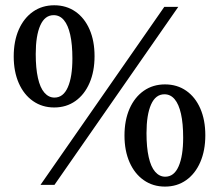

<svg xmlns="http://www.w3.org/2000/svg" viewBox="-20 -701 830 728"><path d="M133.5 0 603 -675H656L186.5 0ZM186.5 -331Q220 -331 237.2 -370.2Q254.5 -409.5 254.5 -479Q254.5 -533 246.2 -569.5Q238 -606 222.2 -624.8Q206.5 -643.5 183.5 -643.5Q150 -643.5 132.8 -604.8Q115.5 -566 115.5 -496Q115.5 -442.5 123.8 -405.5Q132 -368.5 148.2 -349.8Q164.5 -331 186.5 -331ZM185.5 -293.5Q140 -293.5 105.2 -317.8Q70.5 -342 51.2 -385.8Q32 -429.5 32 -487Q32 -545 51.2 -588.8Q70.5 -632.5 105.2 -656.8Q140 -681 185.5 -681Q231.5 -681 266 -657Q300.5 -633 319.5 -589.5Q338.5 -546 338.5 -488Q338.5 -430.5 319.5 -386.5Q300.5 -342.5 266 -318Q231.5 -293.5 185.5 -293.5ZM606.5 -31Q640 -31 657.2 -70.2Q674.5 -109.5 674.5 -179Q674.5 -233 666.2 -269.5Q658 -306 642.2 -324.8Q626.5 -343.5 603.5 -343.5Q570 -343.5 552.8 -304.8Q535.5 -266 535.5 -196Q535.5 -142.5 543.8 -105.5Q552 -68.5 568.2 -49.8Q584.5 -31 606.5 -31ZM605.5 6.5Q560 6.5 525.2 -17.8Q490.5 -42 471.2 -85.8Q452 -129.5 452 -187Q452 -245 471.2 -288.8Q490.5 -332.5 525.2 -356.8Q560 -381 605.5 -381Q651.5 -381 686 -357Q720.5 -333 739.5 -289.5Q758.5 -246 758.5 -188Q758.5 -130.5 739.5 -86.5Q720.5 -42.5 686 -18Q651.5 6.5 605.5 6.5Z"/></svg>

Font: Newsreader 24pt Medium
Style: Regular
Weight: 500
Designer: Hugues Gentile
Foundry: Production Type
Version: Version 1.003